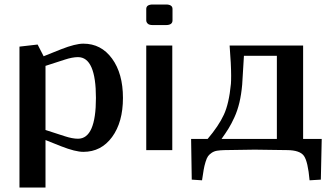

<svg xmlns="http://www.w3.org/2000/svg" viewBox="-20 -670 1472 857"><path d="M66.9 -461.9 147.9 -471.2 174.8 -418.9 252.9 -450.2Q316.4 -475.1 352.1 -475.1Q431.6 -475.1 480.2 -408.4Q528.8 -341.8 528.8 -232.9Q528.8 -124.5 480.2 -58.3Q431.6 7.8 352.1 7.8Q316.4 7.8 252.9 -17.1L183.1 -44.9V167H66.9ZM183.1 -376V-89.8L269 -62Q303.2 -50.8 328.1 -50.8Q408.2 -50.8 408.2 -232.9Q408.2 -415 328.1 -415Q303.2 -415 269 -403.8Z M750 -579.1Q750 -558.1 720.7 -558.1H662.1Q645.5 -558.1 639.2 -564.7Q632.8 -571.3 632.8 -579.1V-629.9Q632.8 -649.9 662.1 -649.9H720.7Q750 -649.9 750 -629.9ZM632.8 0V-466.8H749V0Z M1333 -466.8V-49.8H1416L1412.1 131.8L1361.8 134.8Q1354.5 51.3 1336.7 25.9Q1318.8 0.5 1261.7 0L1116.7 -2L981.9 0Q962.4 0.5 949 2.7Q935.5 4.9 925 12Q914.6 19 908.7 27.1Q902.8 35.2 897.5 52.7Q892.1 70.3 889.2 87.2Q886.2 104 881.8 134.8L835.9 131.8L833 -49.8H906.7Q956.1 -107.9 979.2 -158Q1002.4 -208 1010.7 -295.9Q1011.7 -307.1 1011.7 -333Q1011.7 -380.4 1004.9 -466.8ZM1215.8 -420.9H1068.8Q1062.5 -311.5 1061 -292Q1057.1 -248 1048.6 -212.2Q1040 -176.3 1026.6 -147Q1013.2 -117.7 1000.7 -97.4Q988.3 -77.1 968.8 -49.8H1215.8Z"/></svg>

Font: Resagokr
Style: Bold
Weight: 600
Designer: gluk
Foundry: gluk
Version: Version 0.95